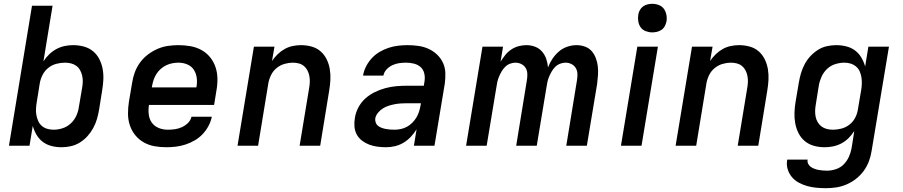

<svg xmlns="http://www.w3.org/2000/svg" viewBox="-20 -765 4740 1008"><path d="M303 8Q276 8 250.5 1.5Q225 -5 205 -20Q185 -35 172 -57Q159 -79 152 -104L135 0H27L148 -735H256L208 -443Q221 -463 238.5 -480Q256 -497 277 -508Q298 -519 320 -523.5Q342 -528 364 -528Q393 -528 420.5 -520.5Q448 -513 468.5 -496Q489 -479 501.5 -454.5Q514 -430 519 -402.5Q524 -375 522.5 -346Q521 -317 516 -288L500 -188Q496 -164 489 -140Q482 -116 469.5 -93Q457 -70 439.5 -50.5Q422 -31 399.5 -17Q377 -3 352 2.5Q327 8 303 8ZM261 -84Q284 -84 308 -91.5Q332 -99 351 -116.5Q370 -134 380.5 -157Q391 -180 394 -203L411 -303Q414 -319 414.5 -335.5Q415 -352 411.5 -367.5Q408 -383 400.5 -396.5Q393 -410 381 -419Q369 -428 353.5 -432Q338 -436 321 -436Q299 -436 276 -430Q253 -424 234 -409Q215 -394 204 -372.5Q193 -351 189 -329L173 -229Q170 -212 169 -194.5Q168 -177 171 -161Q174 -145 180.5 -130Q187 -115 199 -104.5Q211 -94 227 -89Q243 -84 261 -84Z M853 8Q821 8 790.5 2.5Q760 -3 734 -18Q708 -33 689.5 -56Q671 -79 661.5 -108Q652 -137 652 -168.5Q652 -200 657 -232L674 -332Q678 -359 688 -386Q698 -413 715.5 -437Q733 -461 757 -479Q781 -497 807.5 -508.5Q834 -520 862 -524Q890 -528 917 -528Q949 -528 980 -522.5Q1011 -517 1037.5 -502.5Q1064 -488 1083 -464.5Q1102 -441 1111.5 -412.5Q1121 -384 1121.5 -352Q1122 -320 1116 -288L1104 -214H762Q758 -189 761 -164Q764 -139 777.5 -120.5Q791 -102 813.5 -93Q836 -84 861 -84Q879 -84 897.5 -86.5Q916 -89 934 -97Q952 -105 966.5 -119Q981 -133 985 -152H1092Q1087 -127 1074.5 -103.5Q1062 -80 1043.5 -60.5Q1025 -41 1001.5 -27.5Q978 -14 953 -6Q928 2 903 5Q878 8 853 8ZM777 -306H1011Q1016 -331 1013 -355Q1010 -379 998 -398Q986 -417 964 -426.5Q942 -436 917 -436Q902 -436 885.5 -433Q869 -430 854 -423Q839 -416 825.5 -404.5Q812 -393 802.5 -378.5Q793 -364 787.5 -348.5Q782 -333 779 -317Z M1227 0 1313 -520H1421L1408 -445Q1421 -464 1438 -480.5Q1455 -497 1475 -508Q1495 -519 1517 -523.5Q1539 -528 1560 -528Q1589 -528 1616 -520.5Q1643 -513 1663 -495.5Q1683 -478 1695 -453.5Q1707 -429 1711.5 -401.5Q1716 -374 1714.5 -345.5Q1713 -317 1708 -288L1661 0H1553L1603 -303Q1606 -319 1606.5 -335Q1607 -351 1604 -366.5Q1601 -382 1594 -395.5Q1587 -409 1575.5 -418.5Q1564 -428 1549 -432Q1534 -436 1517 -436Q1496 -436 1473.5 -429.5Q1451 -423 1432.5 -408Q1414 -393 1403.5 -372Q1393 -351 1389 -329L1335 0Z M2007 8Q1984 8 1961.5 5Q1939 2 1919 -5.5Q1899 -13 1881.5 -26Q1864 -39 1853.5 -58Q1843 -77 1841 -99.5Q1839 -122 1843 -145Q1847 -173 1861 -200Q1875 -227 1897.5 -247.5Q1920 -268 1948 -281.5Q1976 -295 2004 -302.5Q2032 -310 2061 -312.5Q2090 -315 2118 -315H2205L2209 -340Q2212 -361 2207 -381Q2202 -401 2187.5 -413.5Q2173 -426 2153 -431Q2133 -436 2112 -436Q2094 -436 2076 -433.5Q2058 -431 2040.5 -423Q2023 -415 2009.5 -400.5Q1996 -386 1993 -368H1886Q1890 -393 1902 -416.5Q1914 -440 1932 -459.5Q1950 -479 1973 -492.5Q1996 -506 2020.5 -514Q2045 -522 2070 -525Q2095 -528 2119 -528Q2148 -528 2176.5 -524Q2205 -520 2230 -508.5Q2255 -497 2274.5 -478.5Q2294 -460 2305.5 -435.5Q2317 -411 2318 -382.5Q2319 -354 2315 -325L2261 0H2153L2167 -86Q2154 -65 2136.5 -46.5Q2119 -28 2098 -15.5Q2077 -3 2053.5 2.5Q2030 8 2007 8ZM2051 -84Q2067 -84 2084 -87.5Q2101 -91 2116.5 -99.5Q2132 -108 2144.5 -120.5Q2157 -133 2166 -148Q2175 -163 2180 -179Q2185 -195 2188 -212L2190 -223H2118Q2102 -223 2085.5 -222Q2069 -221 2053 -218Q2037 -215 2021 -210Q2005 -205 1990.5 -196Q1976 -187 1964.5 -173Q1953 -159 1950 -143Q1949 -132 1952.5 -121.5Q1956 -111 1964.5 -104.5Q1973 -98 1983.5 -94Q1994 -90 2005 -88Q2016 -86 2027.5 -85Q2039 -84 2051 -84Z M2427 0 2513 -520H2621L2608 -441Q2619 -459 2632.5 -476Q2646 -493 2664 -505Q2682 -517 2702.5 -522.5Q2723 -528 2743 -528Q2767 -528 2788.5 -520Q2810 -512 2825 -495Q2840 -478 2847.5 -456.5Q2855 -435 2857 -411Q2866 -435 2880.5 -456.5Q2895 -478 2914 -494.5Q2933 -511 2957.5 -519.5Q2982 -528 3006 -528Q3029 -528 3050.5 -520.5Q3072 -513 3086 -497Q3100 -481 3108 -460Q3116 -439 3118.5 -417Q3121 -395 3119.5 -371.5Q3118 -348 3115 -325L3061 0H2953L3009 -343Q3012 -360 3011.5 -377Q3011 -394 3003 -407.5Q2995 -421 2980.5 -428.5Q2966 -436 2949 -436Q2935 -436 2920.5 -430.5Q2906 -425 2895 -414Q2884 -403 2876.5 -390Q2869 -377 2863 -363Q2857 -349 2854 -335Q2851 -321 2849 -307L2798 0H2690L2746 -343Q2749 -360 2748.5 -377Q2748 -394 2740 -407.5Q2732 -421 2717.5 -428.5Q2703 -436 2686 -436Q2672 -436 2657.5 -430.5Q2643 -425 2632 -414Q2621 -403 2613.5 -390Q2606 -377 2600 -363Q2594 -349 2591 -335Q2588 -321 2586 -307L2535 0Z M3240 0 3326 -520H3434L3348 0ZM3404 -595Q3387 -595 3370 -601.5Q3353 -608 3343.5 -621.5Q3334 -635 3331 -652.5Q3328 -670 3331 -688Q3333 -701 3339.5 -712.5Q3346 -724 3356.5 -731.5Q3367 -739 3379.5 -742Q3392 -745 3405 -745Q3422 -745 3439 -738.5Q3456 -732 3465.5 -718.5Q3475 -705 3478.5 -687.5Q3482 -670 3479 -652Q3476 -639 3470 -627.5Q3464 -616 3453 -608.5Q3442 -601 3429.5 -598Q3417 -595 3404 -595Z M3527 0 3613 -520H3721L3708 -445Q3721 -464 3738 -480.5Q3755 -497 3775 -508Q3795 -519 3817 -523.5Q3839 -528 3860 -528Q3889 -528 3916 -520.5Q3943 -513 3963 -495.5Q3983 -478 3995 -453.5Q4007 -429 4011.5 -401.5Q4016 -374 4014.5 -345.5Q4013 -317 4008 -288L3961 0H3853L3903 -303Q3906 -319 3906.5 -335Q3907 -351 3904 -366.5Q3901 -382 3894 -395.5Q3887 -409 3875.5 -418.5Q3864 -428 3849 -432Q3834 -436 3817 -436Q3796 -436 3773.5 -429.5Q3751 -423 3732.5 -408Q3714 -393 3703.5 -372Q3693 -351 3689 -329L3635 0Z M4315 223Q4290 223 4265 220.5Q4240 218 4217 211.5Q4194 205 4173 193.5Q4152 182 4137 164Q4122 146 4115 122.5Q4108 99 4113 73H4220Q4218 85 4223 95Q4228 105 4236.5 111Q4245 117 4255.5 121Q4266 125 4277 127Q4288 129 4299.5 130Q4311 131 4323 131Q4345 131 4369 123Q4393 115 4410 97.5Q4427 80 4437 57.5Q4447 35 4451 12L4465 -77Q4452 -57 4435 -40Q4418 -23 4397 -12Q4376 -1 4353.5 3.5Q4331 8 4309 8Q4280 8 4253 0.5Q4226 -7 4205.5 -24Q4185 -41 4172.5 -65.5Q4160 -90 4155 -117.5Q4150 -145 4151 -174Q4152 -203 4157 -232L4174 -332Q4178 -356 4185 -380Q4192 -404 4204 -427Q4216 -450 4234 -469.5Q4252 -489 4274 -503Q4296 -517 4321 -522.5Q4346 -528 4370 -528Q4397 -528 4423 -521.5Q4449 -515 4469 -500Q4489 -485 4502 -463Q4515 -441 4522 -416L4539 -520H4647L4556 27Q4552 54 4542 81Q4532 108 4515 131.5Q4498 155 4474.5 173.5Q4451 192 4424 203.5Q4397 215 4369.5 219Q4342 223 4315 223ZM4353 -84Q4375 -84 4398 -90Q4421 -96 4440 -111Q4459 -126 4470 -147.5Q4481 -169 4484 -191L4501 -291Q4504 -308 4504.5 -325.5Q4505 -343 4502.5 -359Q4500 -375 4493.5 -390Q4487 -405 4474.5 -415.5Q4462 -426 4446.5 -431Q4431 -436 4413 -436Q4390 -436 4365.5 -428.5Q4341 -421 4322.5 -403.5Q4304 -386 4293.5 -363Q4283 -340 4279 -317L4263 -217Q4260 -201 4259.5 -184.5Q4259 -168 4262 -152.5Q4265 -137 4273 -123.5Q4281 -110 4293 -101Q4305 -92 4320.5 -88Q4336 -84 4353 -84Z"/></svg>

Font: Iosevka Aile Semibold Oblique
Style: Regular
Weight: 600
Italic angle: -9°
Designer: Belleve Invis
Foundry: Belleve Invis
Version: Version 31.1.0; ttfautohint (v1.8.4)